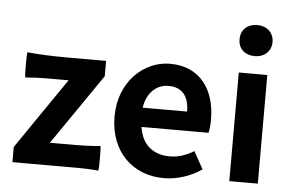

<svg xmlns="http://www.w3.org/2000/svg" viewBox="-55 -891 1494 986"><g transform="rotate(5 692.0 -398.5)"><path d="M166 -261 41 -78V0H262H373C410 0 457 2 484 5C488 0 488 -116 484 -122C441 -118 398 -116 354 -116H224L475 -481V-560H272C203 -560 119 -563 69 -569C65 -560 65 -444 69 -439C106 -442 143 -444 180 -444H292Z M944 -238H1031C1035 -252 1038 -279 1038 -306C1038 -462 958 -574 804 -574C671 -574 543 -461 543 -280C543 -95 665 14 822 14C891 14 962 -10 1017 -48L967 -138C926 -113 887 -100 842 -100C758 -100 698 -147 686 -238H858ZM727 -429C749 -450 777 -460 806 -460C879 -460 912 -412 912 -337H797H683C689 -378 705 -408 727 -429Z M1306 -280V-560H1159V0H1232H1306ZM1294 -789C1279 -803 1258 -811 1233 -811C1181 -811 1148 -779 1148 -731C1148 -682 1181 -651 1233 -651C1258 -651 1279 -659 1294 -673C1309 -687 1318 -707 1318 -731C1318 -755 1309 -775 1294 -789Z"/></g></svg>

Font: GenSekiGothic2 TW B
Style: Regular
Weight: 700
Version: Version 2.100;PS 2.1;hotconv 16.6.51;makeotf.lib2.5.65220 DE